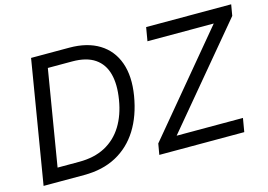

<svg xmlns="http://www.w3.org/2000/svg" viewBox="-96 -914 1539 1101"><g transform="rotate(-15 673.5 -364.0)"><path d="M279.3 0H88.9L102.1 -80.6H271.5Q361.3 -80.6 425.8 -115Q490.2 -149.4 529.8 -213.4Q569.3 -277.3 583.5 -365.2Q598.1 -453.1 581.5 -516.1Q564.9 -579.1 515.4 -613Q465.8 -647 381.3 -647H192.4L205.6 -727.5H385.3Q491.7 -727.5 562.5 -683.8Q633.3 -640.1 662.4 -558.8Q691.4 -477.5 672.9 -364.7Q653.8 -250 602.8 -168.7Q551.8 -87.4 470.5 -43.7Q389.2 0 279.3 0ZM250 -727.5 129.4 0H38.1L158.7 -727.5ZM725.1 0 736.3 -64.9 1221.7 -647H828.1L841.8 -727.5H1346.7L1335.4 -661.6L849.6 -80.6H1243.2L1229.5 0Z"/></g></svg>

Font: Inter 20pt
Style: Italic
Weight: 400
Italic angle: -9.3988°
Version: Version 4.001;git-66647c0bb